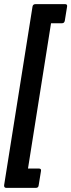

<svg xmlns="http://www.w3.org/2000/svg" viewBox="-47 -743 346 933"><path d="M-16 170Q-28 170 -27 157L111 -711Q113 -723 126 -723H269Q281 -723 279 -711L268 -643Q266 -630 254 -630H201L89 76H142Q155 76 152 89L141 157Q140 170 127 170Z"/></svg>

Font: Sofia Sans Extra Condensed ExtraBold
Style: Italic
Weight: 800
Italic angle: -9°
Designer: Botio Nikoltchev, Ani Petrova
Foundry: lettersoup
Version: Version 4.101; ttfautohint (v1.8.4.7-5d5b)